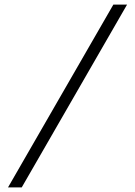

<svg xmlns="http://www.w3.org/2000/svg" viewBox="-20 -795 591 840"><path d="M476 -775H536L75 25H15Z"/></svg>

Font: Beorc Gothic
Style: Regular
Weight: 400
Version: Version 001.001